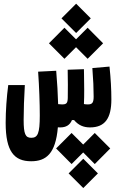

<svg xmlns="http://www.w3.org/2000/svg" viewBox="-20 -667 626 1011"><path d="M144 182.1C221.2 182.1 272.9 144 284.7 3.4C288.6 3.9 292.5 3.9 296.9 3.9C327.1 3.9 347.7 -7.8 358.9 -34.7H370.1C393.6 -6.8 420.9 3.9 454.1 3.9C533.2 3.9 566.4 -44.9 566.4 -143.1C566.4 -196.8 563.5 -250.5 556.6 -316.4L466.3 -308.6C471.2 -247.1 473.1 -199.7 473.1 -159.2C473.1 -127.4 466.8 -117.2 442.9 -117.2C435.5 -117.2 428.2 -117.7 421.9 -119.1C424.3 -164.1 423.3 -223.6 422.4 -277.3C422.4 -286.1 421.9 -294.4 421.9 -302.7L336.4 -299.8C337.4 -247.6 337.9 -191.9 336.9 -150.9C335.9 -124 330.6 -117.2 306.6 -117.2C301.3 -117.2 293.9 -117.7 286.1 -118.7C284.7 -170.4 281.2 -233.9 275.9 -294.4L180.7 -289.6C186.5 -211.4 189.5 -119.6 189.5 -59.1C189.5 36.1 178.7 58.6 144.5 58.6C113.8 58.6 104.5 38.6 104.5 -35.6C104.5 -84.5 106.9 -156.7 110.8 -219.2H23.4C15.1 -156.7 9.8 -82.5 9.8 -20C9.8 131.3 55.2 182.1 144 182.1ZM441.4 -357.4 522.9 -439 441.4 -521 380.4 -460 319.3 -521 237.8 -439 319.3 -357.4 380.4 -418.5ZM479 33.2 418 94.2 356.9 33.2 275.4 114.7 356.9 196.8 418 135.7 479 196.8 560.5 114.7ZM380.9 -493.2 458 -570.3 380.9 -647.5 303.7 -570.3ZM418.5 168.9 341.3 246.1 418.5 323.2 495.6 246.1Z"/></svg>

Font: Cascadia Code NF SemiBold
Style: Regular
Weight: 600
Monospace: yes
Designer: Aaron Bell
Foundry: Saja Typeworks
Version: Version 2404.023